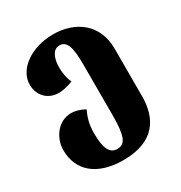

<svg xmlns="http://www.w3.org/2000/svg" viewBox="-185 -682 1008 1069"><g transform="rotate(-30 318.5 -147.5)"><path d="M301 254C505 254 567 134 567 -3V-309C567 -468 450 -549 309 -549C170 -549 57 -470 57 -370C57 -304 103 -250 176 -250C204 -250 235 -258 267 -270C253 -302 247 -335 247 -374C247 -425 265 -478 309 -478C358 -478 372 -427 372 -319V7C372 140 353 183 302 183C252 183 232 136 232 45C232 -18 245 -55 263 -94C232 -111 203 -119 177 -119C93 -119 37 -40 37 39C37 171 132 254 301 254Z"/></g></svg>

Font: Noto Serif Georgian Black
Style: Regular
Weight: 900
Designer: Monotype Design Team, Akaki Razmadze
Foundry: Google LLC
Version: Version 2.003